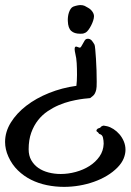

<svg xmlns="http://www.w3.org/2000/svg" viewBox="-20 -625 514 756"><path d="M13.2 -7.8Q6.3 -22.9 3.2 -37.4Q0 -51.8 0 -65.9Q0 -106 22.7 -142.6Q45.4 -179.2 83.7 -208.7Q122.1 -238.3 173.1 -258.8Q224.1 -279.3 280.8 -287.1Q281.7 -295.4 282.5 -306.6Q283.2 -317.9 283.2 -330.1Q283.2 -355.5 282 -376.2Q280.8 -397 276.9 -412.1Q273.9 -425.3 273.9 -431.6Q273.9 -438 276.1 -440.2Q278.3 -442.4 282.2 -441.2Q286.1 -439.9 291 -438Q295.9 -436 299.1 -440.7Q302.2 -445.3 305.7 -451.9Q309.1 -458.5 313 -464.8Q316.9 -471.2 323.2 -472.2Q329.1 -473.1 333.7 -470.9Q338.4 -468.8 341.8 -464.8Q345.2 -460.9 347.7 -456.5Q350.1 -452.1 352.1 -449.2Q353.5 -446.8 355 -431.2Q356.4 -415.5 357.9 -393.6Q359.4 -371.6 360.1 -347.2Q360.8 -322.8 360.8 -303.2Q360.8 -292 360.4 -283.9Q359.9 -275.9 358.9 -272Q355 -255.4 346.9 -248.3Q338.9 -241.2 335 -238.8Q334 -238.3 323.2 -237.5Q312.5 -236.8 295.2 -234.1Q277.8 -231.4 256.1 -226.1Q234.4 -220.7 211.9 -211.2Q189.5 -201.7 168 -187.3Q146.5 -172.9 129.9 -151.9Q113.3 -130.9 103 -102.5Q92.8 -74.2 92.8 -37.1Q92.8 -12.2 103.3 6.1Q113.8 24.4 131.1 36.4Q148.4 48.3 171.4 54.2Q194.3 60.1 219.2 60.1Q248.5 60.1 278.3 52Q308.1 43.9 332.3 28.6Q356.4 13.2 371.8 -8.8Q387.2 -30.8 388.2 -59.1Q388.2 -71.3 385.5 -83Q382.8 -94.7 372.1 -97.2Q369.6 -98.1 367.9 -101.3Q366.2 -104.5 362.8 -106Q360.4 -107.4 359.9 -109.6Q359.4 -111.8 360.6 -114Q361.8 -116.2 364 -117.9Q366.2 -119.6 369.1 -120.1Q375 -121.6 376.5 -124.3Q377.9 -127 380.9 -127.9Q383.3 -128.4 383.8 -129.2Q384.3 -129.9 385.5 -130.1Q386.7 -130.4 390.1 -130.1Q393.6 -129.9 401.9 -127.9Q414.1 -125 427 -116.7Q439.9 -108.4 450.4 -96.2Q460.9 -84 467.5 -68.4Q474.1 -52.7 474.1 -35.2Q474.1 -18.6 466.8 -0.7Q459.5 17.1 442.9 34.2Q424.8 52.7 401.1 66.9Q377.4 81.1 349.9 90.8Q322.3 100.6 292.2 105.7Q262.2 110.8 231.9 110.8Q197.8 110.8 164.6 104Q131.3 97.2 102.5 82.8Q73.7 68.4 50.5 45.9Q27.3 23.4 13.2 -7.8ZM247.1 -542Q246.6 -549.3 247.6 -558.1Q248.5 -566.9 251.2 -575.2Q253.9 -583.5 258.3 -590.1Q262.7 -596.7 269 -599.1Q277.3 -602.1 284.4 -603.5Q291.5 -605 296.9 -605Q306.6 -605 313.5 -601.8Q320.3 -598.6 327.1 -594.2Q336.9 -588.9 343.5 -579.6Q350.1 -570.3 350.1 -561Q350.1 -553.7 346.9 -543.9Q343.8 -534.2 338.9 -524.7Q334 -515.1 328.4 -507.6Q322.8 -500 317.9 -497.1Q309.6 -492.7 304.4 -492.4Q299.3 -492.2 294.9 -492.2Q272.5 -492.2 260.3 -503.4Q248 -514.6 247.1 -542Z"/></svg>

Font: Oregano
Style: Regular
Weight: 400
Version: Version 1.000